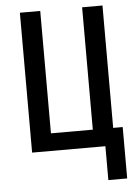

<svg xmlns="http://www.w3.org/2000/svg" viewBox="-60 -781 721 1005"><g transform="rotate(-5 300.0 -278.5)"><path d="M468 178V0H83V-735H190V-92H410V-735H517V-92H567V178Z"/></g></svg>

Font: Iosevka Aile Semibold
Style: Regular
Weight: 600
Designer: Belleve Invis
Foundry: Belleve Invis
Version: Version 31.1.0; ttfautohint (v1.8.4)